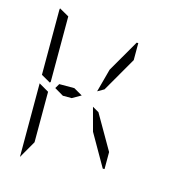

<svg xmlns="http://www.w3.org/2000/svg" viewBox="-130 -1086 1077 1154"><g transform="rotate(15 408.0 -509.5)"><path d="M99 -558V-959Q99 -968 101 -972L161 -938V-928V-892V-866V-735V-548V-531L157 -525ZM161 -265V-155L99 -47V-500V-505L161 -469V-452ZM253 -469 197 -502 214 -531H308L362 -500L308 -469ZM485 -429 609 -214V-108H598L484 -307L445 -452ZM445 -548 484 -693 599 -892H609V-786L485 -571Z"/></g></svg>

Font: DSEG14 Modern Mini
Style: Light
Weight: 300
Designer: Keshikan(Twitter:@keshinomi_88pro)
Version: Version 0.46